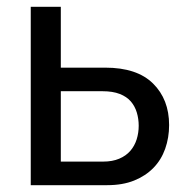

<svg xmlns="http://www.w3.org/2000/svg" viewBox="-20 -542 540 562"><path d="M70 0V-522H158V-344H288Q381 -344 428 -297.5Q475 -251 475 -176Q475 -139 463.5 -106.5Q452 -74 429 -50.5Q406 -27 372.5 -13.5Q339 0 294 0ZM158 -69H282Q309 -69 329 -77.5Q349 -86 361.5 -100.5Q374 -115 380 -134Q386 -153 386 -174Q386 -194 380.5 -212.5Q375 -231 363 -245Q351 -259 330.5 -267Q310 -275 280 -275H158Z"/></svg>

Font: Rising Sun
Style: Regular
Weight: 400
Designer: Matt McInerney, Pablo Impallari, Rodrigo Fuenzalida (Raleway font), Stephen Hutchings (Greek), Cristiano Sobral (main ch
Foundry: The Rising Sun Project Authors
Version: Version 4.327; ttfautohint (v1.8.4.7-5d5b-dirty)